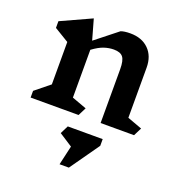

<svg xmlns="http://www.w3.org/2000/svg" viewBox="-150 -677 1029 1106"><g transform="rotate(20 364.5 -124.5)"><path d="M684 0H479V-330Q479 -383 463 -403.5Q447 -424 407 -424Q377 -424 347 -414Q317 -404 279 -376V-83L369 -50L344 0H50V-41L139 -113V-373L50 -427V-468L236 -553L271 -429L406 -536Q427 -544 464 -544Q535 -544 577 -502.5Q619 -461 619 -390V-83L709 -50ZM522 124 395 304H338L365 186L283 133L308 83H522Z"/></g></svg>

Font: Inknut Antiqua SemiBold
Style: Regular
Weight: 600
Designer: Claus Eggers Sørensen
Foundry: Claus Eggers Sørensen
Version: Version 1.003; ttfautohint (v1.8.2) -l 8 -r 50 -G 200 -x 14 